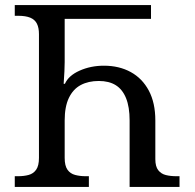

<svg xmlns="http://www.w3.org/2000/svg" viewBox="-20 -734 765 754"><path d="M38 0V-42H51Q74 -42 92.5 -47Q111 -52 122 -67.5Q133 -83 133 -114V-600Q133 -625 125 -641Q117 -657 99 -664.5Q81 -672 51 -672H38V-714H573V-660H234V-490Q234 -476 233 -454.5Q232 -433 230 -405H235Q249 -437 292.5 -456.5Q336 -476 388 -476Q448 -476 493.5 -451Q539 -426 564.5 -378Q590 -330 590 -261V-109Q590 -80 601.5 -65.5Q613 -51 631.5 -46.5Q650 -42 672 -42H685V0H489V-261Q489 -314 475 -348.5Q461 -383 434.5 -399.5Q408 -416 368 -416Q327 -416 297 -400Q267 -384 250.5 -349.5Q234 -315 234 -261V-114Q234 -83 245 -67.5Q256 -52 275 -47Q294 -42 316 -42H329V0Z"/></svg>

Font: Noto Serif Georgian
Style: Regular
Weight: 400
Designer: Monotype Design Team, Akaki Razmadze
Foundry: Google LLC
Version: Version 2.002